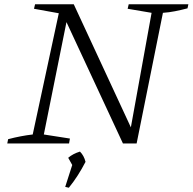

<svg xmlns="http://www.w3.org/2000/svg" viewBox="-20 -671 901 898"><path d="M582 -651H861L857 -632Q826 -624 798.5 -618.5Q771 -613 742 -611L619 0H555L280 -591L296 -593L185 -42L307 -23L303 0H14L18 -20Q48 -28 77 -33.5Q106 -39 133 -42L255 -609L139 -630L144 -651H325L602 -54L588 -53L689 -611L577 -630ZM285 203 320 94 380 86Q345 154 302 207ZM327 117 299 67Q321 48 354 38Q373 57 380 86Z"/></svg>

Font: Piazzolla Thin ExtraLight
Style: Italic
Weight: 250
Italic angle: -11.3°
Version: Version 2.005